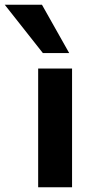

<svg xmlns="http://www.w3.org/2000/svg" viewBox="-71 -790 414 810"><path d="M90 0V-501H233V0ZM110 -566 -51 -770H106L221 -566Z"/></svg>

Font: Nunito Sans 7pt SemiExpanded
Style: Bold
Weight: 700
Width: 6
Designer: Vernon Adams
Foundry: Vernon Adams
Version: Version 3.101;gftools[0.9.27]